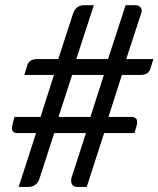

<svg xmlns="http://www.w3.org/2000/svg" viewBox="-20 -736 624 756"><path d="M390 -212 321.5 0H282.5Q272.5 0 266.2 -6.8Q260 -13.5 260 -24.5Q260 -31.5 262 -37.5L318.5 -212H193.5L135.5 -33Q130 -15.5 118 -7.8Q106 0 92 0H53.5L122 -212H48.5Q27 -212 27 -232Q27 -235.5 27.8 -239.2Q28.5 -243 29.5 -248L37 -275.5H139.5L192.5 -441H76L86.5 -476.5Q90.5 -490.5 100.2 -497Q110 -503.5 129 -503.5H209.5L268.5 -685Q273.5 -699.5 284.8 -707.5Q296 -715.5 310.5 -715.5H349.5L280.5 -503.5H405.5L474.5 -715.5H513Q524 -715.5 531 -709.5Q538 -703.5 538 -693.5Q538 -688 536 -683.5L477 -503.5H584L573 -468Q569 -454 559.5 -447.5Q550 -441 531.5 -441H460L407 -275.5H498Q508 -275.5 514 -270.8Q520 -266 520 -255.5Q520 -252 519.5 -248.2Q519 -244.5 517.5 -239.5L509.5 -212ZM210.5 -275.5H336L389 -441H264Z"/></svg>

Font: LatoHex
Style: Italic
Weight: 400
Italic angle: -7°
Designer: Lukasz Dziedzic
Foundry: tyPoland Lukasz Dziedzic
Version: Version 1.104; Western+Polish opensource